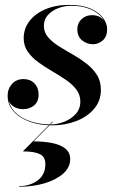

<svg xmlns="http://www.w3.org/2000/svg" viewBox="-20 -490 471 766"><path d="M188 10Q139.5 10 99.2 -4.2Q59 -18.5 34.8 -45Q10.5 -71.5 10.5 -108.5Q10.5 -135.5 27.8 -155Q45 -174.5 74 -174.5Q100.5 -174.5 117.2 -157.5Q134 -140.5 134 -112.5Q134 -84 115.8 -69.2Q97.5 -54.5 73 -54.5Q56.5 -54.5 42.5 -60.5Q28.5 -66.5 20 -78.8Q11.5 -91 11.5 -108.5H13.5Q13.5 -71 37.5 -45.2Q61.5 -19.5 100.2 -6.5Q139 6.5 181.5 6.5Q209 6.5 236.2 -4.2Q263.5 -15 282 -35.2Q300.5 -55.5 300.5 -85Q300.5 -112 284.5 -133Q268.5 -154 242.8 -171.5Q217 -189 187.8 -206Q158.5 -223 132.8 -241.8Q107 -260.5 90.8 -283.8Q74.5 -307 74.5 -337.5Q74.5 -375.5 97.2 -405.5Q120 -435.5 161 -453Q202 -470.5 256 -470.5Q307.5 -470.5 341 -455.8Q374.5 -441 391 -418.8Q407.5 -396.5 407.5 -374Q407.5 -344 390 -328.8Q372.5 -313.5 350.5 -313.5Q326.5 -313.5 307.5 -329Q288.5 -344.5 288.5 -373.5Q288.5 -397 305 -413.2Q321.5 -429.5 347.5 -429.5Q373.5 -429.5 390 -414Q406.5 -398.5 406.5 -374H404.5Q404.5 -397.5 387.8 -418.8Q371 -440 339.5 -453.5Q308 -467 263.5 -467Q237.5 -467 212.5 -457.5Q187.5 -448 171.2 -430.2Q155 -412.5 155 -386.5Q155 -361.5 171.5 -342Q188 -322.5 213.8 -306.2Q239.5 -290 268.8 -273.5Q298 -257 323.8 -237.2Q349.5 -217.5 366 -192.2Q382.5 -167 382.5 -132Q382.5 -88 355.8 -56.2Q329 -24.5 284.8 -7.2Q240.5 10 188 10ZM56.5 255V252.5Q99.5 252.5 130.2 229.8Q161 207 161 165Q161 135 138.2 124.5Q115.5 114 71 114L189 -4.5H192L114 74Q155.5 74 188.8 80.8Q222 87.5 241 103Q260 118.5 260 145Q260 178 232 202.8Q204 227.5 157.8 241.2Q111.5 255 56.5 255Z"/></svg>

Font: Bodoni Moda 72pt SemiBold
Style: Italic
Weight: 600
Italic angle: -13°
Designer: Owen Earl
Foundry: indestructible type
Version: Version 2.004